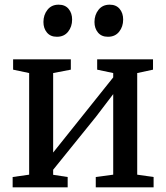

<svg xmlns="http://www.w3.org/2000/svg" viewBox="-20 -800 710 820"><path d="M269 0H34V-44L104.5 -54V-488L36 -502.5V-546.5H282.5V-502.5L207 -488V-148.5L463.5 -469.5V-488L395 -502.5V-546.5H633.5V-502.5L566 -488V-54L636 -44V0H389V-44L463.5 -54V-398L390 -301.5L207 -75V-53.5L269 -44ZM222.5 -643Q195.5 -643 180.5 -661Q165.5 -679 165.5 -706Q165.5 -736.5 182.8 -758.2Q200 -780 230 -780H231Q258 -780 273 -762Q288 -744 288 -716.5Q288 -686 270.8 -664.5Q253.5 -643 223.5 -643ZM440.5 -643Q413.5 -643 398.5 -661Q383.5 -679 383.5 -706Q383.5 -736.5 400.8 -758.2Q418 -780 448 -780H449Q476 -780 491 -762Q506 -744 506 -716.5Q506 -686 488.8 -664.5Q471.5 -643 441.5 -643Z"/></svg>

Font: Merriweather 12pt
Style: Regular
Weight: 400
Designer: Eben Sorkin
Foundry: Eben Sorkin
Version: Version 2.100